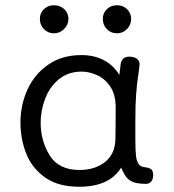

<svg xmlns="http://www.w3.org/2000/svg" viewBox="-20 -703 663 732"><path d="M564 -35Q564 -20 556.5 -11Q549 -2 536 -2Q495 -2 475.5 -15Q456 -28 442 -64Q397 9 282 9Q201 9 151 -27Q101 -63 79.5 -118.5Q58 -174 58 -236Q58 -303 85 -362Q112 -421 164.5 -457Q217 -493 290 -493Q340 -493 377 -473Q414 -453 435 -417L439 -450Q441 -487 473 -487Q493 -487 503.5 -477.5Q514 -468 512 -455L509 -430Q502 -388 499 -343Q496 -305 496 -241V-172Q496 -129 498.5 -108.5Q501 -88 509 -77Q517 -66 536 -65Q550 -63 557 -57Q564 -51 564 -35ZM421 -294Q421 -343 400 -373.5Q379 -404 349 -417Q319 -430 292 -430Q239 -430 203.5 -400Q168 -370 151.5 -325Q135 -280 135 -236Q135 -166 169.5 -110.5Q204 -55 283 -55Q342 -55 380.5 -85.5Q419 -116 420 -173Q421 -220 421 -294ZM132 -631Q132 -653 147.5 -668Q163 -683 186 -683Q209 -683 225 -668Q241 -653 241 -631Q241 -609 224.5 -592.5Q208 -576 186 -576Q163 -576 147.5 -592Q132 -608 132 -631ZM372 -631Q372 -653 387.5 -668Q403 -683 426 -683Q449 -683 464.5 -668Q480 -653 480 -631Q480 -608 464 -592Q448 -576 426 -576Q403 -576 387.5 -592Q372 -608 372 -631Z"/></svg>

Font: Mali
Style: Regular
Weight: 400
Version: Version 1.000; ttfautohint (v1.6)